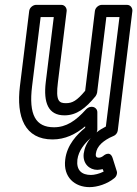

<svg xmlns="http://www.w3.org/2000/svg" viewBox="-20 -536 564 789"><path d="M353 31C336 51 327 73 324 95C319 137 348 162 380 162C387 162 397 160 402 159L406 169C389 178 367 183 354 183C316 183 293 164 298 120C303 83 327 54 353 31ZM377 8C379 4 380 0 380 -4V-75C380 -88 369 -97 358 -97H355C347 -97 339 -92 334 -87C291 -39 252 -13 202 -13C127 -13 97 -63 112 -183L147 -466H201L168 -198C158 -114 178 -62 245 -62C295 -62 332 -91 373 -141C376 -145 378 -151 379 -155L417 -466H471L415 -16C401 -9 388 -1 377 8ZM62 -183C46 -55 82 37 196 37C247 37 291 16 330 -17V-11C297 16 255 59 248 120C239 192 287 233 348 233C380 233 421 220 450 196C458 190 463 178 460 168L443 114C432 79 404 105 404 105C399 109 392 112 386 112C378 112 372 109 374 95C376 81 382 67 397 53C408 43 424 32 446 23C455 20 463 10 464 0L524 -491C525 -502 517 -516 502 -516H398C387 -516 372 -506 370 -491L330 -163C296 -122 277 -112 251 -112C223 -112 208 -120 218 -198L254 -491C255 -502 247 -516 232 -516H128C117 -516 102 -506 100 -491Z"/></svg>

Font: Falling Sky
Style: CondOuObl
Weight: 400
Designer: Paul D. Hunt
Foundry: Adobe Systems Incorporated
Version: Version 1.02